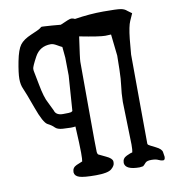

<svg xmlns="http://www.w3.org/2000/svg" viewBox="-78 -737 723 812"><g transform="rotate(-10 284.0 -331.5)"><path d="M176.8 -572.3C183.6 -572.3 191.7 -569.5 201.2 -564C210.6 -558.4 217.9 -554.5 223.1 -552.2L227.5 -505.4L228.5 -428.7L217.8 -278.3C216.1 -276.7 213.9 -275.3 211.2 -274.2C208.4 -273 196.9 -272.5 176.8 -272.5C156.6 -272.5 144.5 -279.8 140.6 -294.4L122.6 -331.5C113.4 -347.5 105.4 -374.3 98.4 -411.9C91.4 -449.5 87.6 -469.2 86.9 -470.9C86.3 -472.7 85.9 -476.6 85.9 -482.7C85.9 -488.7 93.2 -505.1 107.7 -532C122.2 -558.8 145.2 -572.3 176.8 -572.3ZM351.6 -32.2V-38.6C350.6 -47.4 341.7 -55.6 325 -63.2C308.2 -70.9 297.5 -76 293 -78.6C291 -80.9 289.7 -84.5 289.1 -89.4C288.4 -94.2 287.9 -157.9 287.6 -280.3C287.3 -402.7 287.1 -468.3 287.1 -477.1C287.1 -485.8 291.7 -521.5 300.8 -584C357.1 -572.9 393.6 -567.4 410.2 -567.4L435.1 -568.4L445.3 -476.1C445.3 -464.4 445 -444.5 444.3 -416.5C443.7 -388.5 442.1 -365.2 439.5 -346.7C436.8 -328.1 435.2 -305.7 434.6 -279.3L439.5 -95.7C439.5 -78.5 438.6 -67.2 437 -62C432.5 -61.4 424.1 -58.2 411.9 -52.5C399.7 -46.8 393.6 -37.8 393.6 -25.4V-22.9C395.8 -3.7 417 5.9 457 5.9L471.7 3.9C474 2.3 475.7 0.8 476.8 -0.5C477.9 -1.8 480.7 -4.8 485.1 -9.5C489.5 -14.2 498 -16.6 510.7 -16.6C523.4 -16.6 533.4 -14.8 540.5 -11.2C547.7 -7.6 554.1 -5.9 559.8 -5.9C565.5 -5.9 568.4 -10.6 568.4 -20L565.4 -39.6C564.5 -49 555.6 -57.8 538.8 -65.9C522.1 -74.1 512.4 -79.1 509.8 -81.1C507.2 -83 505.9 -85 505.9 -86.9L504.9 -250L503.9 -470.2L509.8 -536.6C513.7 -572.4 518.7 -597.2 524.9 -610.8L538.6 -641.6L520.5 -654.8C513.7 -661.3 504.7 -665.4 493.7 -667.2C482.6 -669 457.8 -669.9 419.2 -669.9C380.6 -669.9 339.7 -666.5 296.4 -659.7C291.2 -662.6 285.9 -664.1 280.5 -664.1C275.1 -664.1 259.3 -658 232.9 -646C228.4 -646.6 216.1 -647.7 196 -649.2C176 -650.6 164.7 -651.4 162.1 -651.4C159.5 -651.4 157.5 -651.4 156 -651.6C154.5 -651.8 153.3 -651.9 152.3 -651.9C151.4 -651.9 150.2 -651.4 148.9 -650.6C147.6 -649.8 145.4 -648.1 142.3 -645.5C139.2 -642.9 126.1 -636.7 103 -627C79.9 -617.2 63.6 -605.9 54 -593C44.4 -580.2 36.4 -557.5 30 -524.9C23.7 -492.4 20.5 -467.6 20.5 -450.7C20.5 -433.8 23.4 -419.3 29.1 -407.2C34.7 -395.2 45.8 -366.2 62.3 -320.3C78.7 -274.4 92.9 -248.5 104.7 -242.4C116.6 -236.4 125.8 -230 132.3 -223.1C138.8 -216.3 149.7 -212.4 164.8 -211.4C179.9 -210.4 191.2 -210 198.7 -210C206.2 -210 213.1 -210.4 219.2 -211.4C222.2 -156.4 223.6 -118.9 223.6 -98.9C223.6 -78.9 223 -66.2 221.7 -61C216.8 -59.4 208.3 -55.8 196 -50.3C183.8 -44.8 177.7 -35.8 177.7 -23.4V-21C178.7 -10.9 185.5 -3.7 198.2 0.5C210.9 4.7 234.5 6.8 268.8 6.8C303.1 6.8 325.5 2.4 335.9 -6.3C346.4 -15.1 351.6 -23.8 351.6 -32.2Z"/></g></svg>

Font: Drukaatie burti
Style: Regular
Weight: 400
Version: Version 0.14.4